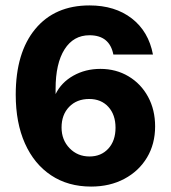

<svg xmlns="http://www.w3.org/2000/svg" viewBox="-20 -680 630 708"><path d="M38 -331Q38 -486 110 -573Q182 -660 310 -660Q404 -660 466 -612Q528 -564 544 -479H398Q384 -550 310 -550Q251 -550 218 -498Q185 -446 185 -352Q185 -347 185 -342.5Q185 -338 185 -333Q206 -376 250.5 -401Q295 -426 350 -426Q408 -426 454 -398.5Q500 -371 526 -323Q552 -275 552 -214Q552 -149 522 -99Q492 -49 438.5 -20.5Q385 8 316 8Q231 8 168.5 -33.5Q106 -75 72 -151Q38 -227 38 -331ZM207 -210Q207 -164 236.5 -133.5Q266 -103 310 -103Q353 -103 379.5 -132Q406 -161 406 -209Q406 -257 379.5 -286Q353 -315 309 -315Q263 -315 235 -286Q207 -257 207 -210Z"/></svg>

Font: Overused Grotesk
Style: Bold
Weight: 700
Version: Version 0.003